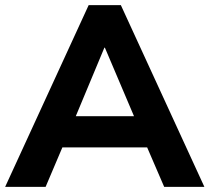

<svg xmlns="http://www.w3.org/2000/svg" viewBox="-30 -725 813 745"><path d="M-10 0 314 -705H439L763 0H607L541 -153H212L147 0ZM375 -540 264 -274H490L377 -540Z"/></svg>

Font: Nunito Sans ExtraBold
Style: Regular
Weight: 800
Designer: Vernon Adams
Foundry: Vernon Adams
Version: Version 3.101; ttfautohint (v1.8.4.7-5d5b);gftools[0.9.27]